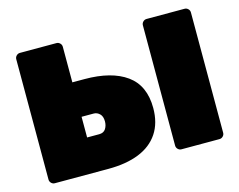

<svg xmlns="http://www.w3.org/2000/svg" viewBox="-97 -848 1242 996"><g transform="rotate(-15 524.0 -350.0)"><path d="M82 0Q71 0 63 -8Q55 -16 55 -27V-673Q55 -684 63 -692Q71 -700 82 -700H278Q289 -700 297 -692Q305 -684 305 -673V-482H370Q515 -482 595.5 -424Q676 -366 676 -245Q676 -165 639.5 -110Q603 -55 534.5 -27.5Q466 0 370 0ZM305 -186H370Q394 -186 405 -203Q416 -220 416 -243Q416 -270 402 -283.5Q388 -297 370 -297H305ZM762 0Q751 0 743 -8Q735 -16 735 -27V-673Q735 -684 743 -692Q751 -700 762 -700H966Q977 -700 985 -692Q993 -684 993 -673V-27Q993 -16 985 -8Q977 0 966 0Z"/></g></svg>

Font: Rubik Black
Style: Regular
Weight: 900
Designer: Hubert and Fischer
Foundry: Hubert and Fischer
Version: Version 2.300;gftools[0.9.30]